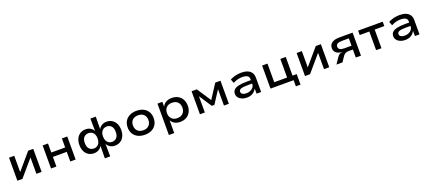

<svg xmlns="http://www.w3.org/2000/svg" viewBox="96 -2200 8703 3900"><g transform="rotate(-20 4447.0 -249.5)"><path d="M102 0V-498H215V-140H210L516 -498H626V0H513V-359H518L211 0Z M829 0V-498H945V-303H1245V-498H1361V0H1245V-208H945V0Z M1927 180 1930 -90H1929Q1909 -46 1863.5 -18.5Q1818 9 1759 9Q1691 9 1640.5 -22.5Q1590 -54 1561.5 -112Q1533 -170 1533 -249Q1533 -329 1561.5 -387Q1590 -445 1640.5 -476.5Q1691 -508 1759 -508Q1818 -508 1863.5 -481Q1909 -454 1929 -409H1930L1927 -679H2043L2040 -409H2041Q2062 -454 2107.5 -481Q2153 -508 2211 -508Q2278 -508 2329 -476Q2380 -444 2408.5 -386Q2437 -328 2437 -249Q2437 -171 2408.5 -112.5Q2380 -54 2329 -22.5Q2278 9 2211 9Q2151 9 2106.5 -18.5Q2062 -46 2041 -90H2040L2043 180ZM1790 -83Q1828 -83 1859.5 -102Q1891 -121 1909 -158Q1927 -195 1927 -250Q1927 -306 1908.5 -342Q1890 -378 1859 -396.5Q1828 -415 1790 -415Q1727 -415 1688.5 -374Q1650 -333 1650 -250Q1650 -167 1689 -125Q1728 -83 1790 -83ZM2180 -83Q2242 -83 2280.5 -125Q2319 -167 2319 -250Q2319 -333 2281 -374Q2243 -415 2180 -415Q2142 -415 2111 -396.5Q2080 -378 2061.5 -342Q2043 -306 2043 -250Q2043 -194 2061.5 -157.5Q2080 -121 2111 -102Q2142 -83 2180 -83Z M2858 9Q2771 9 2707.5 -23.5Q2644 -56 2610 -114.5Q2576 -173 2576 -250Q2576 -327 2610 -385Q2644 -443 2707.5 -475.5Q2771 -508 2858 -508Q2946 -508 3008.5 -475.5Q3071 -443 3105 -385Q3139 -327 3139 -250Q3139 -173 3105.5 -114.5Q3072 -56 3009 -23.5Q2946 9 2858 9ZM2858 -88Q2937 -88 2981 -133Q3025 -178 3025 -250Q3025 -323 2981.5 -367Q2938 -411 2858 -411Q2778 -411 2734.5 -367Q2691 -323 2691 -250Q2691 -178 2735 -133Q2779 -88 2858 -88Z M3311 180V-499H3417V-396H3419Q3444 -451 3497 -479.5Q3550 -508 3620 -508Q3699 -508 3756.5 -475Q3814 -442 3845 -384Q3876 -326 3876 -249Q3876 -175 3845.5 -116.5Q3815 -58 3758 -24.5Q3701 9 3621 9Q3552 9 3502.5 -19Q3453 -47 3429 -95H3427V180ZM3593 -83Q3672 -83 3716 -129.5Q3760 -176 3760 -250Q3760 -325 3716 -370Q3672 -415 3593 -415Q3514 -415 3470 -370Q3426 -325 3426 -250Q3426 -175 3470 -129Q3514 -83 3593 -83Z M4048 0V-498H4161L4362 -193L4560 -498H4673V0H4567V-352H4566L4389 -79H4333L4154 -352V0Z M5063 9Q5003 9 4956 -11Q4909 -31 4882.5 -66.5Q4856 -102 4856 -146Q4856 -198 4889 -232Q4922 -266 4992 -282Q5062 -298 5171 -298H5275V-224H5177Q5121 -224 5082 -220.5Q5043 -217 5018.5 -208.5Q4994 -200 4982.5 -186Q4971 -172 4971 -151Q4971 -114 5003 -96Q5035 -78 5086 -78Q5132 -78 5171 -96Q5210 -114 5233.5 -144.5Q5257 -175 5257 -211V-320Q5257 -372 5219 -394.5Q5181 -417 5110 -417Q5060 -417 5011 -404.5Q4962 -392 4912 -364L4879 -448Q4914 -468 4954.5 -481Q4995 -494 5038.5 -501Q5082 -508 5126 -508Q5200 -508 5255 -486.5Q5310 -465 5340.5 -421Q5371 -377 5371 -306V0H5272V-106L5269 -107Q5252 -75 5223.5 -48.5Q5195 -22 5155.5 -6.5Q5116 9 5063 9Z M6073 133V0H5573V-498H5689V-96H5967V-498H6084V-95H6174V133Z M6319 0V-498H6432V-140H6427L6733 -498H6843V0H6730V-359H6735L6428 0Z M6999 0 7090 -135Q7111 -165 7137 -181.5Q7163 -198 7196 -198H7203L7200 -200Q7152 -202 7111.5 -218Q7071 -234 7047.5 -266Q7024 -298 7024 -345Q7024 -418 7080 -458Q7136 -498 7242 -498H7529V0H7417V-174H7329Q7287 -174 7257.5 -160Q7228 -146 7207 -116L7129 0ZM7264 -256H7418V-415H7264Q7201 -415 7169 -394.5Q7137 -374 7137 -336Q7137 -296 7169 -276Q7201 -256 7264 -256Z M7856 0V-403H7648V-498H8180V-403H7972V0Z M8486 9Q8426 9 8379 -11Q8332 -31 8305.5 -66.5Q8279 -102 8279 -146Q8279 -198 8312 -232Q8345 -266 8415 -282Q8485 -298 8594 -298H8698V-224H8600Q8544 -224 8505 -220.5Q8466 -217 8441.5 -208.5Q8417 -200 8405.5 -186Q8394 -172 8394 -151Q8394 -114 8426 -96Q8458 -78 8509 -78Q8555 -78 8594 -96Q8633 -114 8656.5 -144.5Q8680 -175 8680 -211V-320Q8680 -372 8642 -394.5Q8604 -417 8533 -417Q8483 -417 8434 -404.5Q8385 -392 8335 -364L8302 -448Q8337 -468 8377.5 -481Q8418 -494 8461.5 -501Q8505 -508 8549 -508Q8623 -508 8678 -486.5Q8733 -465 8763.5 -421Q8794 -377 8794 -306V0H8695V-106L8692 -107Q8675 -75 8646.5 -48.5Q8618 -22 8578.5 -6.5Q8539 9 8486 9Z"/></g></svg>

Font: Nunito Sans 7pt SemiExpanded SemiBold
Style: Regular
Weight: 600
Width: 6
Designer: Vernon Adams
Foundry: Vernon Adams
Version: Version 3.101;gftools[0.9.27]